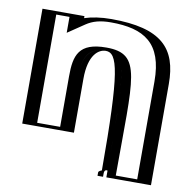

<svg xmlns="http://www.w3.org/2000/svg" viewBox="-79 -606 853 856"><g transform="rotate(10 348.0 -178.5)"><path d="M634.5 171V-287C634.5 -459 549.5 -528 357.5 -528C292.5 -528 245.5 -514 211.5 -491V-520H71.5V0H255.5V-244C255.5 -345 283.5 -384 357.5 -384C457.5 -384 457.5 -299 457.5 171ZM472.5 154.2C472.5 -292 475.6 -399 357.5 -399C273.5 -399 240.5 -347.9 240.5 -244V-15H86.5V-505H196.5V-462.7L219.9 -478.6C250.8 -499.5 294.6 -513 357.5 -513C544.6 -513 619.5 -450.6 619.5 -287V156H457.5C457.5 155 472.5 154.2 472.5 154.2ZM472.5 154.2C472.5 154.2 457.5 155 457.5 156H619.5V-287C619.5 -450.6 544.6 -513 357.5 -513C294.6 -513 250.8 -499.5 219.9 -478.6L196.5 -462.7V-505H86.5V-15H240.5V-244C240.5 -347.9 273.5 -399 357.5 -399C475.6 -399 472.5 -292 472.5 154.2ZM457.5 140.5C457.5 -302.9 455.3 -384 357.5 -384C283.9 -384 255.5 -344.8 255.5 -244V0H71.5V-520H211.5V-491C245.5 -514 292.5 -528 357.5 -528C549.4 -528 634.5 -458.8 634.5 -287V171H442.5L442.5 156C442.5 134.9 457.5 140.5 457.5 140.5ZM497.5 155.8C497.5 -287.9 520.5 -399 357.5 -399C232.3 -399 215.5 -338.7 215.5 -244V-15H111.5V-505H171.5V-433L246.5 -483.7C276.3 -503.9 310.5 -513 357.5 -513C508.3 -513 594.5 -461.2 594.5 -287V156ZM432.5 144.1C431.3 144.4 417.5 148.6 417.5 156V171H659.5V-287C659.5 -448.4 585.1 -528 357.5 -528C309.7 -528 268.5 -521.4 236.5 -510.8V-520H46.5V0H280.5V-244C280.5 -354.2 326 -384 357.5 -384C410.7 -384 432.5 -305.7 432.5 144.1Z"/></g></svg>

Font: Hussar Outliner
Style: Regular
Weight: 700
Foundry: Cannot Into Space Fonts
Version: Version 0.92